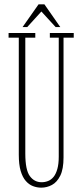

<svg xmlns="http://www.w3.org/2000/svg" viewBox="-20 -852 378 884"><path d="M169.5 12Q150.5 12 132 5Q113.5 -2 98.8 -18.8Q84 -35.5 75.2 -65Q66.5 -94.5 66.5 -139.5V-678.5H19.5V-700H142.5V-678.5H96.5V-145Q96.5 -70 117.2 -41.5Q138 -13 171.5 -13Q187.5 -13 201.8 -18.8Q216 -24.5 226.8 -37.8Q237.5 -51 244 -74Q250.5 -97 250.5 -131V-678.5H209.5V-700H319.5V-678.5H272.5V-127Q272.5 -73.5 257.5 -43.2Q242.5 -13 219.2 -0.5Q196 12 169.5 12ZM84 -727.5 157.5 -832H184.5L257.5 -727.5H236L170.5 -799L105.5 -727.5Z"/></svg>

Font: Imbue 48pt Thin
Style: Regular
Weight: 250
Designer: Tyler Finck
Foundry: Etcetera Type Company
Version: Version 1.102